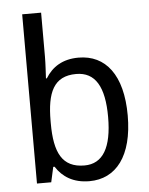

<svg xmlns="http://www.w3.org/2000/svg" viewBox="-54 -805 667 859"><g transform="rotate(-5 279.5 -375.0)"><path d="M163 -563V-760H78V0H142L157 -68H163C193 -21 241 10 313 10C433 10 509 -86 509 -268C509 -451 433 -545 312 -545C240 -545 193 -514 163 -465H159C160 -490 163 -527 163 -563ZM295 -473C381 -473 421 -405 421 -269C421 -132 380 -62 297 -62C197 -62 163 -131 163 -263V-273C163 -401 194 -473 295 -473Z"/></g></svg>

Font: Noto Sans Bengali SemiCondensed
Style: Regular
Weight: 400
Width: 4
Designer: Jelle Bosma - Monotype Design Team
Foundry: Monotype Imaging Inc.
Version: Version 2.003